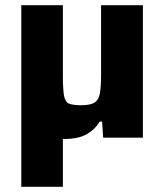

<svg xmlns="http://www.w3.org/2000/svg" viewBox="-20 -530 631 739"><path d="M62 189V-510H222V-240Q222 -186 226.5 -161.5Q231 -137 246 -131Q261 -125 293 -125Q327 -125 343.5 -135Q360 -145 364.5 -171Q369 -197 369 -244V-510H530V0H377L373 -62H364Q345 -31 313 -13Q281 5 225 5Q224 5 222 4V189Z"/></svg>

Font: Saira
Style: Bold
Weight: 700
Designer: Hector Gatti with collaboration of the Omnibus-Type team
Foundry: Omnibus-Type
Version: Version 1.100; ttfautohint (v1.8.3)